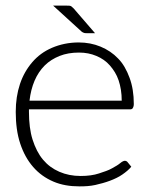

<svg xmlns="http://www.w3.org/2000/svg" viewBox="-20 -657 531 683"><path d="M260 -506C225 -506 193 -499 165 -487C137 -475 114 -458 95 -436C76 -414 61 -388 51 -358C41 -328 36 -295 36 -259C36 -217 41 -179 52 -146C63 -113 78 -86 98 -63C118 -40 142 -23 170 -11C198 1 229 6 263 6C282 6 301 5 319 1C337 -3 355 -8 371 -14C387 -20 402 -27 415 -36C428 -45 439 -54 447 -64L434 -80C432 -83 428 -85 424 -85C421 -85 415 -83 408 -77C401 -71 391 -65 378 -58C366 -51 350 -46 332 -40C314 -34 292 -31 267 -31C239 -31 214 -36 191 -46C168 -56 149 -70 133 -89C117 -108 105 -132 96 -160C87 -188 83 -222 83 -259V-268H442C447 -268 450 -269 452 -272C454 -275 456 -280 456 -287C456 -322 451 -353 441 -380C431 -407 418 -431 400 -449C383 -467 362 -481 338 -491C314 -501 288 -506 260 -506ZM261 -470C284 -470 304 -466 323 -458C342 -450 358 -439 371 -424C384 -409 395 -392 402 -371C409 -350 413 -326 413 -299H85C88 -325 94 -349 103 -370C112 -391 124 -409 139 -424C154 -439 172 -450 192 -458C212 -466 235 -470 261 -470ZM217 -637H169L271 -544C274 -542 276 -541 279 -540C281 -539 284 -539 288 -539H318L242 -627C238 -631 235 -633 233 -635C229 -637 224 -637 217 -637Z"/></svg>

Font: SVN-Aleo
Style: Light
Weight: 300
Designer: Alessio Laiso
Version: Version 1.2.2